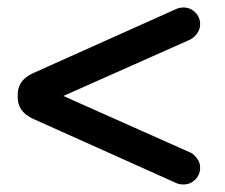

<svg xmlns="http://www.w3.org/2000/svg" viewBox="-20 -548 606 518"><path d="M27.8 -285.2V-293Q27.8 -330.6 66.9 -349.6L457 -524.4Q465.8 -527.8 474.6 -527.8Q493.7 -527.8 506.8 -514.6Q520 -501.5 520 -482.4Q520 -468.8 511.2 -457Q502.4 -444.8 489.3 -439.5Q320.3 -364.3 150.9 -289.1Q492.2 -137.2 494.1 -136.2Q496.1 -135.3 498 -134.3Q505.4 -128.9 511.2 -121.1Q520 -109.4 520 -95.7Q520 -76.7 506.8 -63.5Q493.7 -50.3 474.6 -50.3Q464.8 -50.3 456.5 -53.7L66.9 -228.5Q27.8 -247.6 27.8 -285.2ZM489.3 -138.7Z"/></svg>

Font: YuPearl-Medium
Style: Medium
Weight: 500
Designer: Max Yao
Foundry: Max-Everyday
Version: Version 1.011; ttfautohint (v1.8.3)